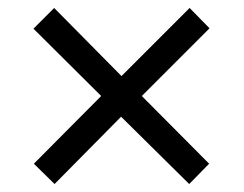

<svg xmlns="http://www.w3.org/2000/svg" viewBox="-20 -594 612 482"><path d="M456 -574 506 -523 336 -353 505 -183 455 -132 284 -301 117 -132 65 -183 234 -353 64 -522 116 -574 285 -403Z"/></svg>

Font: RS Noto Sans
Style: Regular
Weight: 400
Designer: Monotype Design Team
Foundry: Monotype Imaging Inc.
Version: Version 3.10